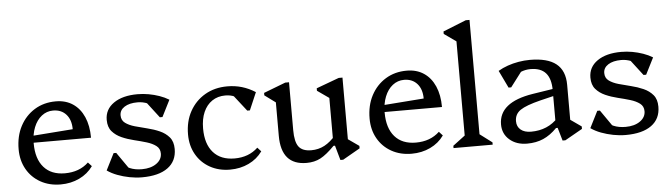

<svg xmlns="http://www.w3.org/2000/svg" viewBox="-48 -958 4067 1163"><g transform="rotate(-5 1985.5 -376.5)"><path d="M280 12Q211 12 157.5 -18Q104 -48 74 -101Q44 -154 44 -222Q44 -302 76 -362.5Q108 -423 164 -457.5Q220 -492 293 -492Q353 -492 396.5 -463Q440 -434 463.5 -380.5Q487 -327 487 -254H104V-294L381 -315Q381 -372 351.5 -405Q322 -438 272 -438Q233 -438 202.5 -414Q172 -390 155 -347.5Q138 -305 138 -250Q138 -156 183 -104.5Q228 -53 311 -53Q399 -53 455 -106L477 -82Q445 -37 393.5 -12.5Q342 12 280 12Z M774 12Q737 12 698.5 4.5Q660 -3 625.5 -16Q591 -29 564 -48L615 -149H631L720 -21H653L647 -94Q673 -64 704.5 -50.5Q736 -37 778 -37Q832 -37 866 -61Q900 -85 900 -122Q900 -152 877.5 -169Q855 -186 820 -196.5Q785 -207 745.5 -216.5Q706 -226 671 -241.5Q636 -257 613.5 -283Q591 -309 591 -353Q591 -417 645 -454.5Q699 -492 790 -492Q824 -492 857.5 -486Q891 -480 922.5 -469Q954 -458 980 -442L929 -341H913L815 -469H891L897 -396Q878 -418 848 -430.5Q818 -443 786 -443Q736 -443 706.5 -424Q677 -405 677 -373Q677 -343 699.5 -326.5Q722 -310 757 -300Q792 -290 831.5 -280.5Q871 -271 906 -255.5Q941 -240 963.5 -213.5Q986 -187 986 -142Q986 -68 931 -28Q876 12 774 12Z M1310 12Q1241 12 1187.5 -18Q1134 -48 1104 -101Q1074 -154 1074 -222Q1074 -302 1107.5 -362.5Q1141 -423 1200 -457.5Q1259 -492 1336 -492Q1383 -492 1425 -479.5Q1467 -467 1506 -442L1460 -335H1444L1340 -468H1419V-393Q1382 -438 1319 -438Q1273 -438 1239 -415Q1205 -392 1186.5 -350Q1168 -308 1168 -250Q1168 -156 1213.5 -104.5Q1259 -53 1343 -53Q1429 -53 1485 -106L1507 -82Q1475 -37 1423.5 -12.5Q1372 12 1310 12Z M1775 12Q1698 12 1659.5 -32.5Q1621 -77 1621 -166V-401L1664 -338L1555 -418V-433L1688 -484H1711V-193Q1711 -122 1733.5 -92Q1756 -62 1810 -62Q1854 -62 1890.5 -81.5Q1927 -101 1963 -143V-77H1946Q1897 -27 1860 -7.5Q1823 12 1775 12ZM1980 12 1955 -77H1946V-401L1989 -338L1875 -418V-433L2013 -484H2036V-81L1995 -138L2102 -63V-48L1997 12Z M2414 12Q2345 12 2291.5 -18Q2238 -48 2208 -101Q2178 -154 2178 -222Q2178 -302 2210 -362.5Q2242 -423 2298 -457.5Q2354 -492 2427 -492Q2487 -492 2530.5 -463Q2574 -434 2597.5 -380.5Q2621 -327 2621 -254H2238V-294L2515 -315Q2515 -372 2485.5 -405Q2456 -438 2406 -438Q2367 -438 2336.5 -414Q2306 -390 2289 -347.5Q2272 -305 2272 -250Q2272 -156 2317 -104.5Q2362 -53 2445 -53Q2533 -53 2589 -106L2611 -82Q2579 -37 2527.5 -12.5Q2476 12 2414 12Z M2669 0V-14L2759 -82L2743 -54V-675L2786 -612L2670 -694V-709L2810 -765H2833V-52L2818 -81L2907 -14V0Z M3331 12 3308 -67H3298V-297Q3298 -367 3267.5 -401.5Q3237 -436 3175 -436Q3143 -436 3113.5 -423.5Q3084 -411 3065 -389L3071 -469H3150L3049 -336H3033L2982 -442Q3009 -458 3040.5 -469Q3072 -480 3106.5 -486Q3141 -492 3176 -492Q3283 -492 3335.5 -450Q3388 -408 3388 -322V-81L3347 -138L3454 -63V-48L3348 12ZM3116 12Q3051 12 3009.5 -24Q2968 -60 2968 -117Q2968 -252 3175 -285L3335 -310V-270L3219 -242Q3130 -220 3095 -196Q3060 -172 3060 -129Q3060 -96 3083 -77Q3106 -58 3146 -58Q3248 -58 3313 -129V-67H3298Q3258 -26 3214.5 -7Q3171 12 3116 12Z M3715 12Q3678 12 3639.5 4.5Q3601 -3 3566.5 -16Q3532 -29 3505 -48L3556 -149H3572L3661 -21H3594L3588 -94Q3614 -64 3645.5 -50.5Q3677 -37 3719 -37Q3773 -37 3807 -61Q3841 -85 3841 -122Q3841 -152 3818.5 -169Q3796 -186 3761 -196.5Q3726 -207 3686.5 -216.5Q3647 -226 3612 -241.5Q3577 -257 3554.5 -283Q3532 -309 3532 -353Q3532 -417 3586 -454.5Q3640 -492 3731 -492Q3765 -492 3798.5 -486Q3832 -480 3863.5 -469Q3895 -458 3921 -442L3870 -341H3854L3756 -469H3832L3838 -396Q3819 -418 3789 -430.5Q3759 -443 3727 -443Q3677 -443 3647.5 -424Q3618 -405 3618 -373Q3618 -343 3640.5 -326.5Q3663 -310 3698 -300Q3733 -290 3772.5 -280.5Q3812 -271 3847 -255.5Q3882 -240 3904.5 -213.5Q3927 -187 3927 -142Q3927 -68 3872 -28Q3817 12 3715 12Z"/></g></svg>

Font: Platypi Light
Style: Regular
Weight: 300
Designer: David Sargent
Foundry: Bolt Cutter Type
Version: Version 1.200